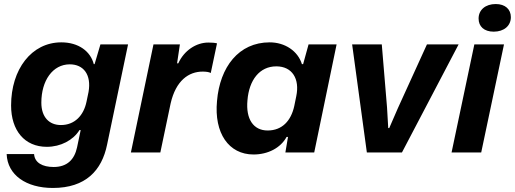

<svg xmlns="http://www.w3.org/2000/svg" viewBox="-20 -756 2553 952"><path d="M282 -136C224 -136 185 -175 185 -247C185 -356 241 -437 326 -437C394 -437 434 -386 419 -300L409 -252C395 -184 351 -136 282 -136ZM242 176C405 176 485 89 511 -39L615 -536H478L449 -438H445C429 -501 370 -546 284 -546C136 -546 35 -412 35 -233C35 -109 102 -28 212 -28C281 -28 343 -61 374 -111H380L362 -25C349 35 313 72 246 72C191 72 152 51 149 8H13C17 112 110 176 242 176Z M629 0H775L826 -243C852 -357 916 -401 985 -401C1001 -401 1017 -399 1025 -394L1056 -541C1045 -544 1030 -545 1013 -545C953 -545 893 -506 864 -442H858L872 -536H741Z M1307 -109C1237 -109 1198 -165 1207 -259C1215 -359 1267 -427 1350 -427C1429 -427 1467 -365 1449 -279L1439 -230C1423 -157 1379 -109 1307 -109ZM1237 10C1308 10 1371 -22 1401 -77H1408L1395 0H1538L1649 -536H1510L1483 -438H1477C1457 -503 1393 -546 1317 -546C1164 -546 1070 -424 1056 -255C1041 -96 1114 10 1237 10Z M1799 0H1973L2254 -536H2097L1953 -220L1910 -121H1905L1899 -224L1873 -536H1726Z M2219 0H2366L2479 -536H2332ZM2428 -599C2479 -599 2513 -628 2513 -671C2513 -710 2485 -736 2438 -736C2387 -736 2353 -707 2353 -664C2353 -625 2380 -599 2428 -599Z"/></svg>

Font: Mona Sans
Style: Bold Italic
Weight: 700
Italic angle: -11.7°
Designer: Deni Anggara
Foundry: GitHub
Version: Version 2.000;Glyphs 3.2.3 (3260)